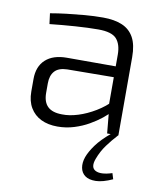

<svg xmlns="http://www.w3.org/2000/svg" viewBox="-81 -562 707 841"><g transform="rotate(10 272.5 -141.5)"><path d="M310 -497Q360 -497 394.5 -482.5Q429 -468 447 -435.5Q465 -403 465 -348V0H415L405 -106L401 -115V-348Q401 -394 379.5 -418Q358 -442 298 -442Q254 -442 196 -438Q138 -434 83 -428L77 -475Q111 -481 149 -485.5Q187 -490 228 -493.5Q269 -497 310 -497ZM432 -296 431 -248 194 -246Q156 -245 138.5 -225.5Q121 -206 121 -171V-129Q121 -88 142 -68Q163 -48 206 -48Q238 -47 276.5 -59Q315 -71 353 -94Q391 -117 420 -148V-99Q408 -84 385.5 -66Q363 -48 333.5 -31Q304 -14 268.5 -3Q233 8 195 8Q153 8 122 -7Q91 -22 73.5 -51.5Q56 -81 56 -123V-179Q56 -235 89.5 -265.5Q123 -296 184 -296ZM433 -2 464 0Q440 26 419 54.5Q398 83 385 118Q370 158 394 170.5Q418 183 468 167L476 193Q432 213 401.5 213.5Q371 214 354 201.5Q337 189 333 167Q329 145 338 119Q347 94 369 63.5Q391 33 433 -2Z"/></g></svg>

Font: Exo 2 Light
Style: Regular
Weight: 300
Designer: Natanael Gama
Foundry: Natanael Gama
Version: Version 2.010